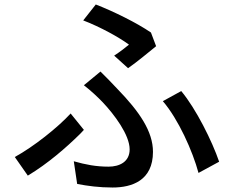

<svg xmlns="http://www.w3.org/2000/svg" viewBox="-20 -801 1040 856"><path d="M676 -595 653 -656C590 -699 487 -750 407 -781L351 -710C427 -681 512 -634 555 -602C541 -590 515 -570 489 -553L551 -497C589 -523 651 -575 676 -595ZM662 -124C662 -215 602 -303 503 -405C478 -432 455 -455 428 -482L354 -421C385 -397 415 -369 438 -345C489 -291 558 -200 558 -135C558 -79 512 -58 464 -58C408 -58 362 -67 309 -82L324 19C370 28 422 35 482 35C568 35 662 4 662 -124ZM957 -80C926 -171 854 -316 788 -395L706 -350C775 -270 839 -127 865 -30L957 -80ZM354 -222 295 -295C237 -232 130 -147 46 -101L104 -18C194 -72 276 -144 334 -201L340 -207C345 -212 349 -217 354 -222Z"/></svg>

Font: Glow Sans SC Normal Medium
Style: Regular
Weight: 600
Designer: Ryoko NISHIZUKA (kana, bopomofo & ideographs); Paul D. Hunt (Latin, Greek & Cyrillic); Sandoll Communications, Soo-young
Version: Version 0.93